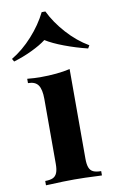

<svg xmlns="http://www.w3.org/2000/svg" viewBox="-123 -870 559 919"><g transform="rotate(-10 157.0 -410.0)"><path d="M0 0ZM344.7 -624 336.4 -609.9Q278.8 -624 224.4 -644.5Q169.9 -665 136.7 -686Q109.4 -665 65.9 -644.3Q22.5 -623.5 -23.4 -609.9L-31.2 -624Q23.9 -656.7 71.5 -709.5Q119.1 -762.2 147.5 -819.8H165.5Q192.9 -763.2 240.5 -710.2Q288.1 -657.2 344.7 -624ZM295.9 -21V0L278.8 -0.5Q211.4 -3.9 162.1 -3.9Q112.3 -3.9 41.5 -0.5L23.9 0V-21Q47.9 -21 61.5 -27.3Q75.2 -33.7 81.5 -49.3Q87.9 -64.9 87.9 -92.8V-408.2Q87.9 -454.6 73.5 -475.6Q59.1 -496.6 23.9 -496.6V-517.6Q60.5 -514.2 85.9 -514.2Q170.9 -514.2 231.9 -528.3V-92.8Q231.9 -64.9 238 -49.3Q244.1 -33.7 258.1 -27.3Q272 -21 295.9 -21Z"/></g></svg>

Font: TypoPRO Playfair Display
Style: Bold
Weight: 700
Designer: Claus Eggers Sørensen
Foundry: Claus Eggers Sørensen
Version: Version 1.004;PS 001.004;hotconv 1.0.70;makeotf.lib2.5.58329